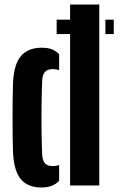

<svg xmlns="http://www.w3.org/2000/svg" viewBox="-20 -820 529 849"><path d="M290 0V-669.5H230.5V-733H290V-800H419V0ZM446 -733H483V-669.5H446ZM37.5 -147.5Q36.5 -175.5 36 -215.5Q35.5 -255.5 35.5 -299Q35.5 -342.5 36 -382.8Q36.5 -423 37.5 -453Q41.5 -537 73.5 -573Q105.5 -609 163.5 -609Q192 -609 210 -601.8Q228 -594.5 241.5 -580V-510Q227.5 -514.5 214 -514.5Q190 -514.5 179 -502.2Q168 -490 166.5 -463.5Q164.5 -414 163.8 -354.8Q163 -295.5 163.8 -238Q164.5 -180.5 166.5 -136.5Q168 -110 179 -97.8Q190 -85.5 214 -85.5Q227.5 -85.5 241.5 -90V-20.5Q227.5 -6 208.8 1.5Q190 9 162 9Q103.5 9 72.5 -27.2Q41.5 -63.5 37.5 -147.5Z"/></svg>

Font: Big Shoulders Stencil Display ExtraBold
Style: Regular
Weight: 800
Designer: Patric King
Foundry: XO Type Co
Version: Version 1.000